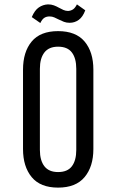

<svg xmlns="http://www.w3.org/2000/svg" viewBox="-20 -849 521 876"><path d="M369 -802Q358 -772 339.5 -758.5Q321 -745 298 -745Q283 -745 271.5 -749.5Q260 -754 249 -759.5Q238 -765 228 -769.5Q218 -774 206 -774Q192 -774 182 -767.5Q172 -761 164 -744L125 -771Q138 -802 157 -815Q176 -828 199 -829Q214 -829 226 -824.5Q238 -820 248.5 -814Q259 -808 269.5 -803.5Q280 -799 291 -799Q304 -800 313.5 -806.5Q323 -813 331 -829ZM245 -707Q326 -707 366 -659.5Q406 -612 406 -531V-169Q406 -89 366 -41Q326 7 245 7Q164 7 124.5 -41Q85 -89 85 -169V-531Q85 -612 124.5 -659.5Q164 -707 245 -707ZM245 -636Q203 -636 182.5 -609.5Q162 -583 162 -535V-165Q162 -117 182.5 -90.5Q203 -64 245 -64Q288 -64 308 -90.5Q328 -117 328 -165V-535Q328 -583 308 -609.5Q288 -636 245 -636Z"/></svg>

Font: Bebas Neue Regular
Style: Regular
Weight: 400
Designer: Ryoichi Tsunekawa & LGV (GE)
Foundry: Free Software Foundation, Inc.
Version: Version 1.003 August 13, 2016